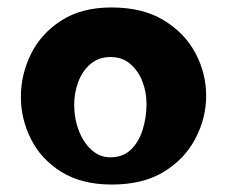

<svg xmlns="http://www.w3.org/2000/svg" viewBox="-20 -483 609 515"><path d="M280 12Q199 12 144.5 -22Q90 -56 63 -110Q36 -164 36 -223Q36 -283 63 -338Q90 -393 144.5 -428Q199 -463 279 -463Q363 -463 419.5 -428.5Q476 -394 504.5 -340Q533 -286 533 -226Q533 -167 504.5 -112Q476 -57 420 -22.5Q364 12 280 12ZM276 -61Q310 -61 331.5 -82Q353 -103 363 -136Q373 -169 373 -204Q373 -236 362 -264.5Q351 -293 329.5 -311.5Q308 -330 276 -330Q245 -330 223 -311.5Q201 -293 190 -263.5Q179 -234 179 -202Q179 -165 191.5 -132.5Q204 -100 226 -80.5Q248 -61 276 -61Z"/></svg>

Font: Marhey Light Medium
Style: Regular
Weight: 500
Version: Version 1.000